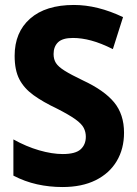

<svg xmlns="http://www.w3.org/2000/svg" viewBox="-20 -744 554 774"><path d="M480 -209Q480 -144 450.5 -94.5Q421 -45 365.5 -17.5Q310 10 232 10Q179 10 129.5 -1Q80 -12 34 -36V-182Q86 -153 138 -138Q190 -123 233 -123Q284 -123 305 -142Q326 -161 326 -193Q326 -212 317.5 -228.5Q309 -245 284 -263Q259 -281 210 -306Q153 -333 115 -360.5Q77 -388 58 -424.5Q39 -461 39 -519Q39 -614 101.5 -669Q164 -724 278 -724Q373 -724 476 -675L435 -546Q387 -570 348 -580.5Q309 -591 274 -591Q232 -591 214 -573.5Q196 -556 196 -526Q196 -505 205.5 -490Q215 -475 240.5 -459Q266 -443 314 -420Q400 -380 440 -331.5Q480 -283 480 -209Z"/></svg>

Font: Noto Sans Armenian Condensed ExtraBold
Style: Regular
Weight: 800
Width: 3
Designer: Monotype Design Team
Foundry: Monotype Imaging Inc.
Version: Version 2.008; ttfautohint (v1.8.4.7-5d5b)